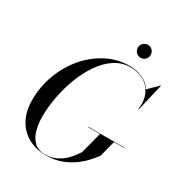

<svg xmlns="http://www.w3.org/2000/svg" viewBox="-215 -1082 1158 1238"><g transform="rotate(30 364.0 -463.0)"><path d="M476 -888Q476 -908 490.4 -922.2Q504.8 -936.4 524.4 -936.4Q544.4 -936.4 558.2 -922.2Q572 -908 572 -888Q572 -868.4 558.2 -854.2Q544.4 -840 524.4 -840Q504.8 -840 490.4 -854.2Q476 -868.4 476 -888ZM455 -286.5H725V-283.5H647.5L617 -165Q600 -141.5 573 -111.5Q546 -81.5 507.8 -53.8Q469.5 -26 420.2 -8Q371 10 310 10Q233.5 10 176 -22.2Q118.5 -54.5 86.8 -114Q55 -173.5 55 -255Q55 -357.5 89.8 -448.8Q124.5 -540 185 -610Q245.5 -680 324 -720Q402.5 -760 490 -760Q543.5 -760 587.2 -740.2Q631 -720.5 656 -681L725.5 -750H728.5L680.5 -545H677.5Q686 -615 663.2 -661.8Q640.5 -708.5 597.2 -731.8Q554 -755 500 -755Q436 -755 383.2 -719.8Q330.5 -684.5 289.8 -625Q249 -565.5 221.2 -492.2Q193.5 -419 179.2 -341.8Q165 -264.5 165 -195Q165 -144 177.2 -97.8Q189.5 -51.5 219.2 -22Q249 7.5 301 7.5Q347.5 7.5 382.8 -9.8Q418 -27 442.5 -50.8Q467 -74.5 481.8 -95.8Q496.5 -117 502 -125L543.5 -283.5H455Z"/></g></svg>

Font: Bodoni* 72pt
Style: Italic
Weight: 400
Italic angle: -13°
Version: Version 2.3